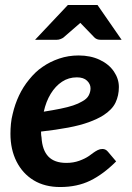

<svg xmlns="http://www.w3.org/2000/svg" viewBox="-20 -744 532 772"><path d="M222 8Q160 8 115.5 -19Q71 -46 46.5 -94.5Q22 -143 22 -206Q22 -226 24 -246.5Q26 -267 31 -286Q40 -325 56.5 -360Q73 -395 97 -424Q109 -439 122.5 -452Q136 -465 151 -475Q181 -496 218 -508.5Q255 -521 296 -521Q344 -521 381 -503.5Q418 -486 438 -456.5Q458 -427 458 -394Q458 -360 444.5 -331.5Q431 -303 395 -280Q371 -265 336.5 -252.5Q302 -240 254.5 -231Q207 -222 145 -215Q145 -209 145.5 -201.5Q146 -194 147 -191Q150 -140 174.5 -114.5Q199 -89 247 -89Q275 -89 298.5 -97.5Q322 -106 338 -117Q346 -123 355 -129.5Q364 -136 373 -140.5Q382 -145 392 -145Q405 -145 414 -134L447 -95Q395 -43 342.5 -17.5Q290 8 222 8ZM156 -295Q194 -301 223.5 -307Q253 -313 274 -320Q295 -327 310 -336Q329 -346 336.5 -360Q344 -374 344 -389Q344 -406 330 -419.5Q316 -433 289 -433Q256 -433 229.5 -415.5Q203 -398 184 -367Q165 -336 156 -295ZM121 -584 253 -724H372L469 -584H385Q369 -584 360 -593L303 -652L235 -593Q231 -590 223.5 -587Q216 -584 208 -584Z"/></svg>

Font: Aleo
Style: Bold Italic
Weight: 700
Italic angle: -7°
Version: Version 2.001;gftools[0.9.29]